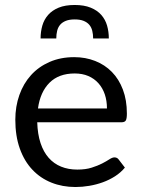

<svg xmlns="http://www.w3.org/2000/svg" viewBox="-20 -744 568 771"><path d="M409.5 -308.5Q409.5 -339.5 400.8 -365.2Q392 -391 375.2 -409.8Q358.5 -428.5 334.5 -438.8Q310.5 -449 280 -449Q216 -449 178.8 -411.8Q141.5 -374.5 132.5 -308.5ZM481.5 -71Q465 -51 442 -36.2Q419 -21.5 392.8 -12Q366.5 -2.5 338.5 2.2Q310.5 7 283 7Q230.5 7 186.2 -10.8Q142 -28.5 109.8 -62.8Q77.5 -97 59.5 -147.5Q41.5 -198 41.5 -263.5Q41.5 -316.5 57.8 -362.5Q74 -408.5 104.5 -442.2Q135 -476 179 -495.2Q223 -514.5 278 -514.5Q323.5 -514.5 362.2 -499.2Q401 -484 429.2 -455.2Q457.5 -426.5 473.5 -384.2Q489.5 -342 489.5 -288Q489.5 -267 485 -260Q480.5 -253 468 -253H129.5Q131 -205 142.8 -169.5Q154.5 -134 175.5 -110.2Q196.5 -86.5 225.5 -74.8Q254.5 -63 290.5 -63Q324 -63 348.2 -70.8Q372.5 -78.5 390 -87.5Q407.5 -96.5 419.2 -104.2Q431 -112 439.5 -112Q450.5 -112 456.5 -103.5ZM280 -724Q318 -724 344.2 -713.2Q370.5 -702.5 386.8 -684Q403 -665.5 410 -641.2Q417 -617 417 -589.5H354Q354 -606 350.5 -620.2Q347 -634.5 338.5 -644.5Q330 -654.5 315.8 -660.2Q301.5 -666 280 -666Q258.5 -666 244.2 -660.2Q230 -654.5 221.5 -644.5Q213 -634.5 209.5 -620.2Q206 -606 206 -589.5H143Q143 -617 150 -641.2Q157 -665.5 173.2 -684Q189.5 -702.5 215.5 -713.2Q241.5 -724 280 -724Z"/></svg>

Font: Lato 2
Style: Regular
Weight: 400
Designer: Lukasz Dziedzic with Adam Twardoch and Botio Nikoltchev
Foundry: tyPoland Lukasz Dziedzic
Version: Version 2.015; 2015-08-06; http://www.latofonts.com/